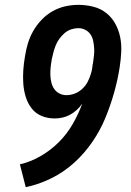

<svg xmlns="http://www.w3.org/2000/svg" viewBox="-20 -763 540 791"><path d="M86 8 62 -86Q106 -96 147.5 -120Q189 -144 222.5 -177.5Q256 -211 279.5 -252Q303 -293 319 -336Q309 -322 296 -310Q283 -298 268 -290Q253 -282 237 -278.5Q221 -275 205 -275Q176 -275 151 -285.5Q126 -296 110 -317Q94 -338 86 -364Q78 -390 76 -418Q74 -446 76 -474.5Q78 -503 83 -531Q87 -558 95 -584.5Q103 -611 117 -635.5Q131 -660 151.5 -681.5Q172 -703 197 -717Q222 -731 249 -737Q276 -743 303 -743Q334 -743 364 -735.5Q394 -728 417 -710Q440 -692 454.5 -666Q469 -640 475 -610.5Q481 -581 479.5 -549.5Q478 -518 473 -486Q465 -434 450 -381Q435 -328 414 -277Q393 -226 360.5 -178.5Q328 -131 285.5 -92.5Q243 -54 191.5 -28.5Q140 -3 86 8ZM253 -371Q271 -371 288 -377.5Q305 -384 319 -397Q333 -410 341.5 -426.5Q350 -443 355 -461Q358 -470 359.5 -480Q361 -490 362 -499L363 -502Q365 -518 367 -533.5Q369 -549 368 -564Q367 -579 364 -594Q361 -609 353 -621Q345 -633 331.5 -640Q318 -647 303 -647Q288 -647 273 -642Q258 -637 246 -626.5Q234 -616 224.5 -603Q215 -590 209.5 -576Q204 -562 200 -547Q196 -532 193 -518V-516Q190 -500 188.5 -484.5Q187 -469 187.5 -453.5Q188 -438 191.5 -423.5Q195 -409 203 -397Q211 -385 224.5 -378Q238 -371 253 -371Z"/></svg>

Font: Iosevka Term Curly
Style: Bold Italic
Weight: 700
Italic angle: -9°
Designer: Belleve Invis
Foundry: Belleve Invis
Version: Version 32.3.0